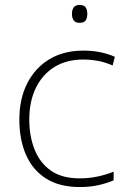

<svg xmlns="http://www.w3.org/2000/svg" viewBox="-20 -744 514 774"><path d="M302 10Q220 10 166 -24Q112 -58 85 -119.5Q58 -181 58 -262Q58 -346 90 -408.5Q122 -471 179.5 -505.5Q237 -540 316 -540Q353 -540 384.5 -533.5Q416 -527 443 -515L434 -480Q405 -493 375 -498.5Q345 -504 316 -504Q248 -504 199.5 -474Q151 -444 124.5 -389.5Q98 -335 98 -262Q98 -195 119.5 -141Q141 -87 185.5 -56Q230 -25 301 -25Q339 -25 374 -32.5Q409 -40 438 -52V-17Q413 -6 378.5 2Q344 10 302 10ZM300 -724Q319 -724 325.5 -714Q332 -704 332 -688Q332 -672 325.5 -662Q319 -652 300 -652Q284 -652 277 -662Q270 -672 270 -688Q270 -704 277 -714Q284 -724 300 -724Z"/></svg>

Font: Noto Sans Cham ExtraLight
Style: Regular
Weight: 250
Version: Version 2.002